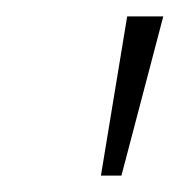

<svg xmlns="http://www.w3.org/2000/svg" viewBox="-20 -734 219 234"><path d="M103 -520 135 -714H179L128 -520Z"/></svg>

Font: Noto Serif Tamil Condensed ExtraLight
Style: Italic
Weight: 200
Width: 3
Italic angle: -12°
Designer: Indian Type Foundry, Tom Grace, and the Monotype Design Team
Foundry: Monotype Imaging Inc.
Version: Version 2.003; ttfautohint (v1.8.4.7-5d5b)